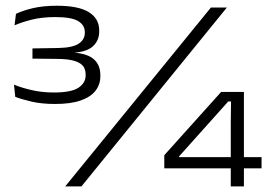

<svg xmlns="http://www.w3.org/2000/svg" viewBox="-20 -666 964 686"><path d="M177 -294.5Q128.5 -294.5 91.5 -303.2Q54.5 -312 34.5 -320L30 -363.5Q55 -353 92.5 -344.2Q130 -335.5 172.5 -335.5Q234.5 -335.5 260.2 -352.5Q286 -369.5 286 -397V-400.5Q286 -411.5 282 -421.2Q278 -431 267.5 -438.5Q257 -446 238 -450.5Q219 -455 188.5 -455.5L96 -456.5V-493L188 -494.5Q239.5 -495.5 261.2 -510Q283 -524.5 283 -548.5V-551.5Q283 -576.5 259 -590.8Q235 -605 177.5 -605Q130 -605 93.5 -595.8Q57 -586.5 32 -575.5L37 -616.5Q59 -627.5 96 -636.5Q133 -645.5 183.5 -645.5Q260.5 -645.5 297.5 -622.5Q334.5 -599.5 334.5 -557.5V-553.5Q334.5 -522.5 313.5 -502Q292.5 -481.5 246.5 -478L245.5 -473L244 -478Q294 -474 316.2 -453.5Q338.5 -433 338.5 -398V-393Q338.5 -364 321.2 -341.8Q304 -319.5 268.2 -307Q232.5 -294.5 177 -294.5ZM213 0 733.5 -639H790.5L271 0ZM804.5 0V-230L805.5 -303.5H795.5L620 -107.5V-87.5L597 -104.5H914.5V-64.5H567V-111.5L770 -337.5H851.5V0Z"/></svg>

Font: Anek Gujarati SemiExpanded Light
Style: Regular
Weight: 300
Width: 6
Designer: Mrunmayee Ghaisas (Gujarati), Yesha Goshar (Latin)
Foundry: Ek Type
Version: Version 1.003